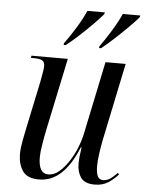

<svg xmlns="http://www.w3.org/2000/svg" viewBox="-54 -800 645 853"><g transform="rotate(5 268.5 -373.0)"><path d="M400 10Q355 10 338 -15Q321 -40 321 -76Q321 -89 323 -110Q325 -131 328 -150H325Q293 -71 250 -31Q207 9 151 9Q99 9 78.5 -21.5Q58 -52 58 -96Q58 -122 64.5 -156.5Q71 -191 77 -219L120 -423Q124 -445 127.5 -465Q131 -485 131 -494Q131 -513 120 -519.5Q109 -526 83 -526H69L71 -536H233L165 -213Q159 -184 153 -147.5Q147 -111 147 -90Q147 -17 191 -17Q216 -17 238.5 -36Q261 -55 280.5 -84.5Q300 -114 313.5 -147.5Q327 -181 333 -210L401 -536H491L418 -186Q413 -160 408.5 -128Q404 -96 404 -73Q404 -44 411 -28.5Q418 -13 436 -13Q453 -13 468 -23.5Q483 -34 499 -51L504 -44Q486 -23 461 -6.5Q436 10 400 10ZM368 -604Q392 -637 418 -679.5Q444 -722 459 -756H537L535 -748Q520 -730 492 -702Q464 -674 432.5 -645Q401 -616 376 -596H367ZM210 -604Q235 -638 260.5 -679.5Q286 -721 301 -756H379L377 -748Q362 -730 334 -701.5Q306 -673 275 -644.5Q244 -616 218 -596H209Z"/></g></svg>

Font: Noto Serif Display Condensed
Style: Italic
Weight: 400
Width: 3
Italic angle: -12°
Designer: Monotype Design Team
Foundry: Monotype Imaging Inc.
Version: Version 2.009